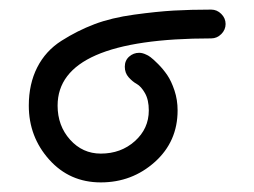

<svg xmlns="http://www.w3.org/2000/svg" viewBox="-20 -380 530 400"><path d="M270 -270Q277 -270 285 -266Q288 -265 293.5 -261Q299 -257 309.5 -246.5Q320 -236 328.5 -223.5Q337 -211 343.5 -191.5Q350 -172 350 -150Q350 -85 302.5 -42.5Q255 0 190 0Q125 0 82.5 -47.5Q40 -95 40 -160Q40 -205 57.5 -239.5Q75 -274 108 -295Q141 -316 176.5 -329.5Q212 -343 259.5 -349.5Q307 -356 342 -358Q377 -360 420 -360Q432 -360 441 -351Q450 -342 450 -330Q450 -318 441 -309Q432 -300 420 -300Q100 -300 100 -160Q100 -118 126 -89Q152 -60 190 -60Q232 -60 261 -86Q290 -112 290 -150Q290 -172 282 -186Q274 -200 265 -205Q256 -210 248 -219Q240 -228 240 -241Q240 -254 249 -262Q258 -270 270 -270Z"/></svg>

Font: Pecita
Style: Book
Weight: 400
Width: 7
Version: Version 4.3